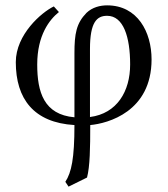

<svg xmlns="http://www.w3.org/2000/svg" viewBox="-20 -459 629 717"><path d="M466 -218C466 -118 417 -35 316 -22V-276C316 -377 342 -400 380 -400C441 -400 466 -321 466 -218ZM317 8C383 2 546 -42 546 -237C546 -339 494 -439 380 -439C354 -439 325 -432 303 -411C265 -372 258 -333 258 -260V-21C144 -31 119 -115 119 -218C119 -328 165 -386 200 -414L181 -435C135 -413 39 -330 39 -227C39 -90 106 -1 258 8C258 132 247 185 224 220L236 238L305 204C316 162 317 93 317 8Z"/></svg>

Font: Libertinus Serif
Style: Regular
Weight: 400
Designer: Philipp H. Poll
Foundry: Khaled Hosny
Version: Version 6.2